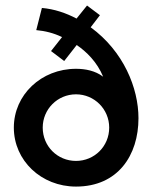

<svg xmlns="http://www.w3.org/2000/svg" viewBox="-20 -670 566 698"><path d="M309.6 -570.8 343.3 -614.7 296.4 -649.9 258.3 -602.5C220.2 -622.6 177.7 -637.2 132.3 -641.1L111.8 -560.5C144 -557.6 175.3 -549.8 205.6 -535.2L165.5 -484.4L213.4 -448.2L258.8 -506.3C293.5 -482.9 333 -444.8 355 -391.1C326.2 -413.1 289.6 -419.9 256.3 -419.9C129.9 -419.9 30.3 -325.2 30.3 -206.1C30.3 -86.4 129.9 8.3 256.3 8.3C408.7 8.3 483.4 -105.5 483.4 -240.2C483.4 -350.1 429.2 -483.4 309.6 -570.8ZM256.3 -85C189 -85 135.3 -138.2 135.3 -206.1C135.3 -272.9 189 -327.1 256.3 -327.1C323.2 -327.1 377 -272.9 377 -206.1C377 -138.2 323.2 -85 256.3 -85Z"/></svg>

Font: Now SemiBold
Style: Regular
Weight: 600
Designer: Alfredo Marco Pradil
Foundry: Alfredo Marco Pradil
Version: Version 1.200;hotconv 1.0.109;makeotfexe 2.5.65596